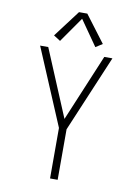

<svg xmlns="http://www.w3.org/2000/svg" viewBox="-102 -1027 780 1093"><g transform="rotate(10 288.0 -480.5)"><path d="M266 0H310V-292L497 -735H450L288 -348L126 -735H79L266 -292ZM186 -781 288 -927 390 -781 429 -806 312 -961H264L147 -806Z"/></g></svg>

Font: Iosevka Sparkle Extralight
Style: Regular
Weight: 200
Designer: Belleve Invis
Foundry: Belleve Invis
Version: Version 4.5.0; ttfautohint (v1.8.3)